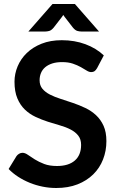

<svg xmlns="http://www.w3.org/2000/svg" viewBox="-20 -932 588 960"><path d="M23 0ZM465.5 -591.5Q459.5 -581 452.8 -576.2Q446 -571.5 436 -571.5Q425.5 -571.5 413.2 -579.2Q401 -587 384 -596.5Q367 -606 344.2 -613.8Q321.5 -621.5 290.5 -621.5Q262.5 -621.5 241.5 -614.8Q220.5 -608 206.2 -596Q192 -584 185 -567.2Q178 -550.5 178 -530.5Q178 -505 192.2 -488Q206.5 -471 230 -459Q253.5 -447 283.5 -437.5Q313.5 -428 345 -417.2Q376.5 -406.5 406.5 -392.2Q436.5 -378 460 -356.2Q483.5 -334.5 497.8 -303Q512 -271.5 512 -226.5Q512 -177.5 495.2 -134.8Q478.5 -92 446.2 -60.2Q414 -28.5 367.5 -10.2Q321 8 261 8Q226.5 8 193 1.2Q159.5 -5.5 128.8 -18Q98 -30.5 71 -48Q44 -65.5 23 -87L62.5 -151.5Q67.5 -158.5 75.5 -163.2Q83.5 -168 92.5 -168Q105 -168 119.5 -157.8Q134 -147.5 154 -135Q174 -122.5 200.8 -112.2Q227.5 -102 265 -102Q322.5 -102 354 -129.2Q385.5 -156.5 385.5 -207.5Q385.5 -236 371.2 -254Q357 -272 333.5 -284.2Q310 -296.5 280 -305Q250 -313.5 219 -323.5Q188 -333.5 158 -347.5Q128 -361.5 104.5 -384Q81 -406.5 66.8 -440.2Q52.5 -474 52.5 -523.5Q52.5 -563 68.2 -600.5Q84 -638 114 -667Q144 -696 188 -713.5Q232 -731 289 -731Q353 -731 407 -711Q461 -691 499 -655ZM475 -774.5H385.5Q378 -774.5 367.2 -777.2Q356.5 -780 345 -793.5L304 -846.5Q301.5 -849 299.8 -852Q298 -855 296.5 -857.5L289 -846.5L248 -793.5Q236.5 -780 225.8 -777.2Q215 -774.5 207.5 -774.5H122L242.5 -912H354.5Z"/></svg>

Font: Lato
Style: Bold
Weight: 700
Designer: Lukasz Dziedzic
Foundry: tyPoland Lukasz Dziedzic
Version: Version 2.007; 2014-02-27